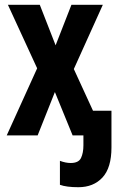

<svg xmlns="http://www.w3.org/2000/svg" viewBox="-20 -565 496 801"><path d="M445 50V-103H368L288 -277L409 -545H278L212 -376L146 -545H13L135 -280L8 0H137L209 -181L283 0H328V41Q328 73 318 94Q308 115 275 115Q254 115 230 106V206Q257 216 307 216Q370 216 407.5 175.5Q445 135 445 50Z"/></svg>

Font: Noto Sans UI Condensed
Style: Bold
Weight: 700
Width: 3
Designer: Monotype Design Team
Foundry: Monotype Imaging Inc.
Version: 1.001